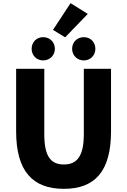

<svg xmlns="http://www.w3.org/2000/svg" viewBox="-20 -1180 803 1214"><path d="M384 14C582 14 682 -99 682 -350V-745H510V-331C510 -190 465 -140 384 -140C302 -140 260 -190 260 -331V-745H82V-350C82 -99 185 14 384 14ZM253 -798C296 -798 327 -831 327 -871C327 -913 296 -945 253 -945C210 -945 180 -913 180 -871C180 -831 210 -798 253 -798ZM392 -944 535 -1092 426 -1160 315 -991ZM510 -798C553 -798 583 -831 583 -871C583 -913 553 -945 510 -945C467 -945 436 -913 436 -871C436 -831 467 -798 510 -798Z"/></svg>

Font: Noto Sans KR Black
Style: Regular
Weight: 900
Designer: Ryoko NISHIZUKA 西塚涼子 (kana, bopomofo & ideographs); Paul D. Hunt (Latin, Greek & Cyrillic); Sandoll Communications 산돌커뮤니
Foundry: Adobe
Version: Version 2.004;hotconv 1.0.118;makeotfexe 2.5.65603